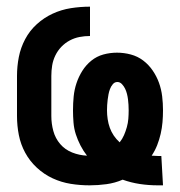

<svg xmlns="http://www.w3.org/2000/svg" viewBox="-20 -548 540 576"><path d="M453 8Q426 8 399.5 4Q373 0 348 -9Q325 1 299.5 4.5Q274 8 249 8Q220 8 192 3.5Q164 -1 138 -13Q112 -25 90.5 -45Q69 -65 55.5 -90Q42 -115 36.5 -143Q31 -171 31 -200V-320Q31 -349 36.5 -377Q42 -405 55.5 -430.5Q69 -456 90.5 -475.5Q112 -495 138 -507Q164 -519 192.5 -523.5Q221 -528 250 -528V-440Q234 -440 218.5 -437Q203 -434 189 -426.5Q175 -419 164 -407.5Q153 -396 146 -381.5Q139 -367 136.5 -351.5Q134 -336 134 -320V-200Q134 -177 140 -155Q146 -133 160.5 -116Q175 -99 196.5 -90.5Q218 -82 241 -81Q230 -95 221.5 -111.5Q213 -128 207.5 -145Q202 -162 200.5 -180.5Q199 -199 199 -217Q199 -238 201 -258.5Q203 -279 209.5 -298.5Q216 -318 227 -335.5Q238 -353 254 -366Q270 -379 290 -384.5Q310 -390 331 -390Q352 -390 372.5 -384.5Q393 -379 409.5 -366.5Q426 -354 438 -336.5Q450 -319 457 -299.5Q464 -280 466.5 -259Q469 -238 469 -217Q469 -199 467.5 -181.5Q466 -164 462 -146.5Q458 -129 451.5 -112.5Q445 -96 435 -81Q440 -81 445 -80.5Q450 -80 455 -80Q457 -80 459.5 -80Q462 -80 464 -80L469 8Q465 8 461 8Q457 8 453 8ZM339 -121Q347 -131 352 -142.5Q357 -154 360.5 -166.5Q364 -179 365 -191.5Q366 -204 366 -217Q366 -225 365.5 -233.5Q365 -242 364 -250Q363 -258 361 -266Q359 -274 355.5 -281.5Q352 -289 346 -295.5Q340 -302 332 -302Q324 -302 318.5 -295.5Q313 -289 310 -281Q307 -273 305.5 -265Q304 -257 303 -249Q302 -241 301.5 -233Q301 -225 301 -217Q301 -204 303 -190.5Q305 -177 309.5 -164.5Q314 -152 321.5 -141Q329 -130 339 -121Z"/></svg>

Font: Zed Mono
Style: Bold
Weight: 700
Monospace: yes
Designer: Belleve Invis
Foundry: Belleve Invis
Version: Version 1.0.0; ttfautohint (v1.8.4)